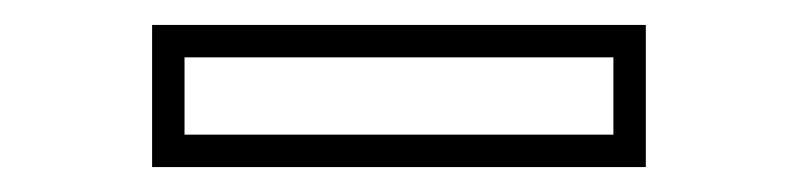

<svg xmlns="http://www.w3.org/2000/svg" viewBox="-20 -756 640 154"><path d="M128 -648H472V-710H128ZM102 -736H498V-622H102Z"/></svg>

Font: CMG Sans Outline
Style: Outline
Weight: 700
Designer: Julieta Ulanovsky
Foundry: Julieta Ulanovsky
Version: Version 7.200